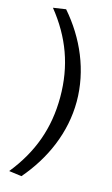

<svg xmlns="http://www.w3.org/2000/svg" viewBox="-133 -792 573 979"><g transform="rotate(15 153.0 -302.5)"><path d="M262 -302C262 -466 195 -620 88 -743L21 -733C124 -605 175 -467 175 -302C175 -137 124 1 21 129L88 138C194 15 262 -138 262 -302Z"/></g></svg>

Font: Rosario
Style: Regular
Weight: 400
Designer: Hector Gatti
Foundry: Omnibus Type
Version: Version 1.100